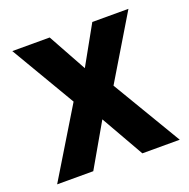

<svg xmlns="http://www.w3.org/2000/svg" viewBox="-101 -627 712 724"><g transform="rotate(-20 255.0 -265.0)"><path d="M174 -272 22 -530H172L257 -376L343 -530H488L336 -277L501 0H351L253 -172L154 0H9Z"/></g></svg>

Font: Golos UI VF
Style: Regular
Weight: 400
Designer: A.Korolkova, Vitaly Kuzmin
Foundry: ParaType Ltd
Version: Version 2.000